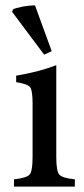

<svg xmlns="http://www.w3.org/2000/svg" viewBox="-20 -693 313 713"><path d="M172 -503 144 -490 25 -649 28 -658Q36 -663 67 -669Q93 -673 106 -673Q108 -673 110 -673ZM258 0H32V-27Q79 -32 90 -45Q101 -58 101 -110V-308Q101 -357 92 -369Q83 -381 40 -388V-412Q128 -427 189 -451V-110Q189 -58 200 -45Q210 -32 258 -27Z"/></svg>

Font: Shafarik
Style: Regular
Weight: 400
Version: Version 1.001; ttfautohint (v1.8.4.7-5d5b)